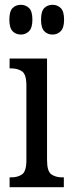

<svg xmlns="http://www.w3.org/2000/svg" viewBox="-20 -780 306 800"><path d="M67 -636Q46 -636 32.5 -650Q19 -664 19 -698Q19 -733 32.5 -746.5Q46 -760 67 -760Q87 -760 101 -746.5Q115 -733 115 -698Q115 -664 101 -650Q87 -636 67 -636ZM199 -636Q178 -636 164.5 -650Q151 -664 151 -698Q151 -733 164.5 -746.5Q178 -760 199 -760Q219 -760 233 -746.5Q247 -733 247 -698Q247 -664 233 -650Q219 -636 199 -636ZM20 0V-41H27Q54 -41 72 -53.5Q90 -66 90 -113V-423Q90 -470 72 -482.5Q54 -495 27 -495H20V-536H176V-113Q176 -66 194 -53.5Q212 -41 239 -41H246V0Z"/></svg>

Font: Noto Serif ExtraCondensed
Style: Regular
Weight: 400
Width: 2
Designer: Monotype Design Team
Foundry: Monotype Imaging Inc.
Version: Version 2.015